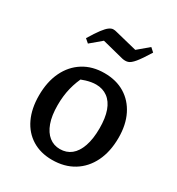

<svg xmlns="http://www.w3.org/2000/svg" viewBox="-177 -846 894 969"><g transform="rotate(30 270.0 -362.0)"><path d="M271 10Q204 10 154.5 -20.5Q105 -51 78.5 -107Q52 -163 52 -239Q52 -319 80.5 -378Q109 -437 161 -469.5Q213 -502 283 -502Q352 -502 402 -471.5Q452 -441 479.5 -385.5Q507 -330 507 -255Q507 -174 478 -114.5Q449 -55 396 -22.5Q343 10 271 10ZM278 -57Q316 -57 343 -78.5Q370 -100 385 -143Q400 -186 400 -248Q400 -308 385.5 -348.5Q371 -389 342.5 -410Q314 -431 275 -431Q249 -431 217.5 -421.5Q186 -412 144 -393L204 -435Q181 -391 169.5 -344.5Q158 -298 158 -244Q158 -183 173 -141.5Q188 -100 215 -78.5Q242 -57 278 -57ZM135 -589 113 -608Q139 -651 156.5 -674Q174 -697 186.5 -706Q199 -715 209.5 -715.5Q220 -716 233 -712L358 -681L421 -734L443 -714Q411 -662 391.5 -638.5Q372 -615 357 -610.5Q342 -606 324 -610L198 -642Z"/></g></svg>

Font: Piazzolla Thin SemiBold
Style: Regular
Weight: 600
Version: Version 2.005